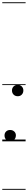

<svg xmlns="http://www.w3.org/2000/svg" viewBox="-25 -1250 246 1698"><path d="M64.5 0Q42.5 0 28.8 -14.8Q15 -29.5 15 -52.5Q15 -73.5 28.8 -87Q42.5 -100.5 64.5 -100.5Q86.5 -100.5 101 -87Q115.5 -73.5 115.5 -52.5Q115.5 -37 109 -25.2Q102.5 -13.5 91 -6.8Q79.5 0 64.5 0ZM81 -450Q81 -471 95 -485.2Q109 -499.5 132 -499.5Q154 -499.5 167.8 -485.2Q181.5 -471 181.5 -450Q181.5 -428 167.8 -413.5Q154 -399 132 -399Q109 -399 95 -413.5Q81 -428 81 -450ZM64.5 0Q42.5 0 28.8 -14.8Q15 -29.5 15 -52.5Q15 -73.5 28.8 -87Q42.5 -100.5 64.5 -100.5Q86.5 -100.5 101 -87Q115.5 -73.5 115.5 -52.5Q115.5 -37 109 -25.2Q102.5 -13.5 91 -6.8Q79.5 0 64.5 0ZM81 -450Q81 -471 95 -485.2Q109 -499.5 132 -499.5Q154 -499.5 167.8 -485.2Q181.5 -471 181.5 -450Q181.5 -428 167.8 -413.5Q154 -399 132 -399Q109 -399 95 -413.5Q81 -428 81 -450ZM-5 420.5H201.5V428.5H-5ZM-5 -16H201.5V0H-5ZM-5 -505.5H201.5V-497.5H-5ZM-5 -1230H201.5V-1222H-5Z"/></svg>

Font: Edu VIC WA NT Pre Guide
Style: Regular
Weight: 400
Designer: Tina and Corey Anderson, Eben Sorkin, Mirko Velimirovic
Foundry: Google for Education
Version: Version 1.000